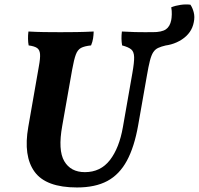

<svg xmlns="http://www.w3.org/2000/svg" viewBox="-20 -818 877 847"><path d="M319.8 9Q182.9 9 132.6 -60.2Q82.2 -129.4 104.7 -257.6L151.6 -526.3Q158.1 -561.5 156.6 -579.8Q155.1 -598.2 143.6 -606.2Q132 -614.2 106.4 -617.7Q103.9 -630.9 103.6 -646.9Q103.3 -662.8 105.4 -679Q141.4 -677 174.3 -676.5Q207.2 -676 246.2 -676Q281.8 -676 317.2 -676.5Q352.7 -677 393.3 -679Q392.8 -663.3 390.6 -648.4Q388.3 -633.4 381.7 -617.7Q352.8 -614.7 337.6 -606.7Q322.4 -598.7 314.4 -577Q306.4 -555.4 298.4 -511.1L254.6 -263.1Q235.1 -155.4 263.5 -107Q291.9 -58.6 354.4 -58.6Q423.7 -58.6 464.9 -111.9Q506.1 -165.2 522.1 -257L563.8 -494.7Q572.4 -542.9 571.7 -566.4Q571 -589.9 558.8 -600.1Q546.7 -610.3 518.7 -617.7Q516.2 -632.4 515.9 -647.3Q515.7 -662.3 517.7 -679Q549.7 -677 575.6 -676.5Q601.5 -676 621.4 -676Q649.6 -676 671.4 -676.5Q693.2 -677 723.5 -679Q723 -663.3 720.2 -647.6Q717.4 -631.9 711.9 -617.7Q690.9 -612.8 677.7 -606.6Q664.5 -600.5 656 -587.5Q647.5 -574.5 641.3 -549.9Q635 -525.4 628 -484.2L589.7 -266.5Q572.7 -169.7 539.7 -108.9Q506.7 -48 453.4 -19.5Q400.1 9 319.8 9ZM679.8 -615.2 652.9 -676Q693.4 -676 711.7 -688.5Q729.9 -701.1 735.3 -729Q737.3 -738.3 737.8 -754.3Q738.4 -770.3 735.4 -785.8Q754.2 -793.4 776.9 -796.6Q799.5 -799.9 819.9 -797.3Q829.3 -784 834.6 -763.7Q839.9 -743.5 834.9 -719.9Q825.9 -672.3 782.2 -643.7Q738.6 -615.2 679.8 -615.2Z"/></svg>

Font: Vollkorn
Style: Italic
Weight: 400
Italic angle: -11°
Designer: Friedrich Althausen
Foundry: Friedrich Althausen
Version: Version 5.001